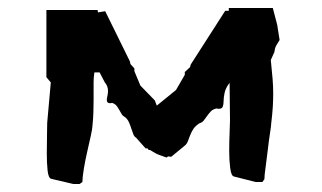

<svg xmlns="http://www.w3.org/2000/svg" viewBox="-20 -474 804 480"><path d="M397 -80V-81Q398 -81 400 -83Q403 -83 404.5 -82.5Q406 -82 407 -82H408L442 -110Q447 -114 449.5 -120.5Q452 -127 455 -135Q458 -143 463 -151Q468 -159 479 -166Q486 -168 490 -173.5Q494 -179 498 -184.5Q502 -190 507 -195.5Q512 -201 522 -203Q523 -202 527 -202Q535 -202 537 -207.5Q539 -213 539 -221.5Q539 -230 541.5 -242Q544 -254 554 -267L555 -173Q555 -164 554 -142Q553 -120 553 -96Q553 -73 555.5 -54Q558 -35 564 -33L619 -19H636L641 -26Q641 -35 644 -56Q647 -77 649.5 -99.5Q652 -122 655 -141Q658 -160 658 -165Q661 -190 662 -207Q663 -224 663 -241Q663 -258 661.5 -276.5Q660 -295 657 -324L666 -344Q666 -346 667.5 -352.5Q669 -359 679 -374L673 -412L662 -454H552V-447H543L457 -313L455 -306L442 -294V-287L420 -249L372 -210L367 -223L331 -260L316 -296V-303L306 -314L305 -320L243 -446L225 -443L224 -449H96V-281L107 -268L98 -167Q98 -158 97.5 -135.5Q97 -113 97 -90Q97 -66 99 -47.5Q101 -29 108 -27L163 -14H179L186 -19Q186 -30 189.5 -51.5Q193 -73 198 -94.5Q203 -116 207 -134.5Q211 -153 211 -158Q213 -178 213.5 -194Q214 -210 214 -225V-249Q214 -259 214 -269.5Q214 -280 216 -293H229L242 -268Q250 -259 250 -247Q250 -240 248.5 -234Q247 -228 247 -224Q247 -216 255 -216Q259 -216 260 -217Q268 -214 271.5 -209.5Q275 -205 278 -199.5Q281 -194 284 -189Q287 -184 293 -181Q299 -176 302.5 -168Q306 -160 308.5 -152Q311 -144 313.5 -138Q316 -132 320 -130L344 -103H349Q351 -99 351 -100Q351 -101 352 -99H355Q363 -94 368.5 -91Q374 -88 380 -86Z"/></svg>

Font: Dokdo
Style: Regular
Weight: 400
Version: Version 2.00